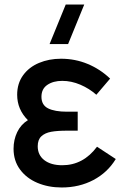

<svg xmlns="http://www.w3.org/2000/svg" viewBox="-20 -815 556 850"><path d="M353 -795 281.5 -620H199.5L271 -795ZM492.5 -111Q456.5 -51.5 393.8 -18.2Q331 15 253 15Q194 15 145.5 -5.5Q97 -26 68.5 -64.8Q40 -103.5 40 -156.5Q40 -196.5 56.2 -230.2Q72.5 -264 103.5 -283Q56 -330.5 56 -395.5Q56 -445.5 82.2 -481.8Q108.5 -518 152.8 -536.5Q197 -555 250 -555Q312.5 -555 368 -532Q423.5 -509 467.5 -467L406.5 -395.5Q375.5 -423 335.8 -440Q296 -457 255.5 -457Q215.5 -457 189.5 -439.2Q163.5 -421.5 163.5 -386.5Q163.5 -350 193 -335.2Q222.5 -320.5 276.5 -320.5H324V-236.5H276Q233.5 -236.5 206.2 -231.5Q179 -226.5 163 -211.5Q147 -196.5 147 -167.5Q147 -128.5 176.2 -106Q205.5 -83.5 255.5 -83.5Q348.5 -83.5 409.5 -165.5Z"/></svg>

Font: Manrope KiralyPet SmBd KiralyPet
Style: Regular
Weight: 600
Designer: Mikhail Sharanda
Foundry: Mikhail Sharanda
Version: Version 4.502